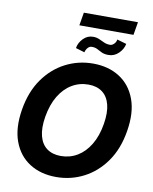

<svg xmlns="http://www.w3.org/2000/svg" viewBox="-109 -1124 967 1214"><g transform="rotate(10 374.5 -517.0)"><path d="M336 9.8Q237.1 9.8 165.6 -35.6Q94 -81.1 62.2 -166.7Q30.4 -252.4 50.3 -373Q69.6 -489.9 126.8 -571.1Q184 -652.3 266.4 -694.8Q348.7 -737.3 443.5 -737.3Q542.1 -737.3 613.4 -691.9Q684.8 -646.6 716.7 -560.9Q748.7 -475.2 728.3 -353.5Q709.2 -237.1 652 -155.9Q594.7 -74.7 512.6 -32.5Q430.5 9.8 336 9.8ZM342.2 -126.2Q400.2 -126.2 448.2 -154.9Q496.2 -183.6 529.4 -238.8Q562.7 -293.9 575.7 -373Q588.1 -448 574.8 -498.7Q561.5 -549.4 526.2 -575.4Q490.9 -601.4 437.1 -601.4Q379.4 -601.4 331.2 -572.5Q282.9 -543.7 249.7 -488.5Q216.4 -433.3 202.9 -353.5Q190.7 -279.2 204.1 -228.5Q217.5 -177.8 253 -152Q288.6 -126.2 342.2 -126.2ZM566.9 -913.5 627.2 -895.9Q620.6 -861.1 592.6 -834.2Q564.6 -807.3 528.4 -807.6Q501.5 -807.6 484.5 -815.7Q467.5 -823.8 452.6 -832.1Q437.7 -840.3 415.9 -840Q402.1 -840.1 390.8 -827.5Q379.5 -814.9 375.9 -797.9L318.7 -815Q324 -849.6 350.8 -877Q377.6 -904.3 413.4 -904.1Q435.5 -904.3 453.3 -896.3Q471.1 -888.3 488.4 -880.4Q505.7 -872.5 526.5 -872.5Q539.5 -872.2 551.9 -884.1Q564.4 -896 566.9 -913.5ZM676.5 -1043.9 662.4 -960.4H314.9L329 -1043.9Z"/></g></svg>

Font: Inter Tight
Style: Italic
Weight: 400
Italic angle: -9.39999°
Designer: Rasmus Andersson
Foundry: rsms
Version: Version 3.002